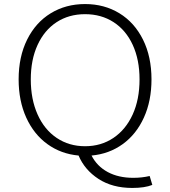

<svg xmlns="http://www.w3.org/2000/svg" viewBox="-20 -756 840 948"><path d="M368 12Q281 4 214 -44.5Q147 -93 109.5 -175.5Q72 -258 72 -364Q72 -476 114 -560.5Q156 -645 230.5 -690.5Q305 -736 400 -736Q495 -736 569.5 -690.5Q644 -645 686 -560.5Q728 -476 728 -364Q728 -258 690.5 -175.5Q653 -93 586 -44.5Q519 4 432 12Q459 65 512 93.5Q565 122 638 122Q681 122 719 113L732 157Q695 172 633 172Q535 172 466.5 127.5Q398 83 368 12ZM669 -364Q669 -461 635.5 -534Q602 -607 541 -646.5Q480 -686 400 -686Q320 -686 259.5 -646.5Q199 -607 165.5 -534Q132 -461 132 -364Q132 -266 165.5 -191Q199 -116 260 -75Q321 -34 400 -34Q479 -34 540 -75Q601 -116 635 -190.5Q669 -265 669 -364Z"/></svg>

Font: Nebula Sans Light
Style: Regular
Weight: 300
Designer: Paul D. Hunt for Adobe (as Source Sans)
Foundry: Nebula Entertainment & Broadcasting LLC
Version: Version 1.010